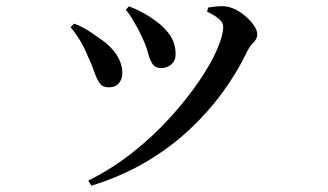

<svg xmlns="http://www.w3.org/2000/svg" viewBox="-20 -537 1040 609"><path d="M260 36Q336 -2 401.5 -54Q467 -106 519.5 -164Q572 -222 610 -277.5Q648 -333 668 -379Q688 -425 688 -452Q688 -465 675 -476.5Q662 -488 637 -500L640 -513Q651 -515 665.5 -516.5Q680 -518 692 -517Q709 -516 727.5 -506.5Q746 -497 761.5 -483Q777 -469 786.5 -454.5Q796 -440 796 -428Q796 -414 783.5 -401.5Q771 -389 763 -372Q733 -309 687 -245.5Q641 -182 580 -125Q519 -68 441.5 -22.5Q364 23 270 52ZM324 -260Q305 -260 295.5 -274Q286 -288 278.5 -310.5Q271 -333 258 -360Q246 -389 232.5 -411Q219 -433 204 -451L215 -462Q237 -454 256.5 -442Q276 -430 289 -420Q327 -396 347.5 -366.5Q368 -337 368 -305Q368 -286 357 -273Q346 -260 324 -260ZM492 -321Q473 -321 464 -334Q455 -347 449.5 -369Q444 -391 431 -418Q425 -432 416 -448.5Q407 -465 397.5 -480.5Q388 -496 379 -506L389 -517Q412 -508 431 -498Q450 -488 469 -474Q499 -454 518 -427Q537 -400 537 -365Q537 -344 523 -332.5Q509 -321 492 -321Z"/></svg>

Font: Noto Serif SC ExtraLight SemiBold
Style: Regular
Weight: 600
Version: Version 2.002-H1;hotconv 1.1.0;makeotfexe 2.6.0